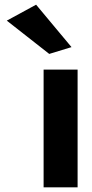

<svg xmlns="http://www.w3.org/2000/svg" viewBox="-20 -789 391 819"><path d="M285 -588 134 -769 9 -701 190 -559ZM311 10V-492H166V10Z"/></svg>

Font: Bluebird
Style: SfBd
Weight: 700
Designer: Jasper
Foundry: Cannot Into Space Fonts
Version: Version 0.98